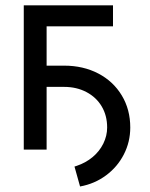

<svg xmlns="http://www.w3.org/2000/svg" viewBox="-20 -550 552 706"><path d="M100.6 -308.6H215.8Q286.1 -308.6 341.3 -279.8Q396.5 -251 427.7 -199.2Q459 -147.5 459 -81.1Q459 -28.3 435.5 17.6Q412.1 63.5 370.1 94.7Q328.1 126 274.4 135.7L253.9 62.5L262.7 59.6Q294.9 48.8 320.3 27.8Q345.7 6.8 359.9 -22Q374 -50.8 374 -81.1Q374 -125 354 -158.7Q334 -192.4 297.9 -211.4Q261.7 -230.5 215.8 -230.5H100.6ZM395.5 -453.1H151.4V0H67.4V-530.3H395.5Z"/></svg>

Font: Pretendard GOV Variable
Style: Regular
Weight: 400
Designer: Base glyphs from Inter by Rasmus Andersson; Hangul glyphs from Noto Sans CJK(Source Han Sans) by Jang Soo-young and Kang
Foundry: Kil Hyung-jin
Version: Version 1.307;Glyphs 3.2 (3192)